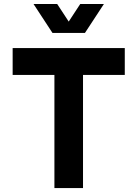

<svg xmlns="http://www.w3.org/2000/svg" viewBox="-20 -950 694 970"><path d="M43.9 -707H610.4V-571.3H43.9ZM254.9 -707H399.4V0H254.9ZM245.1 -783.7H364.7L269 -929.7H149.4ZM289.6 -783.7H409.2L504.9 -929.7H385.3Z"/></svg>

Font: Wanted Sans Std Variable
Style: Regular
Weight: 400
Designer: Original Design by Kil Hyung-jin and Kang Hanbin, Wanted Lab, Inc;
Foundry: Wanted Lab, Inc.
Version: Version 1.003;Glyphs 3.2 (3227)